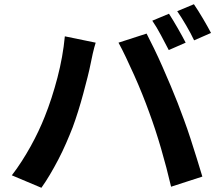

<svg xmlns="http://www.w3.org/2000/svg" viewBox="-20 -863 1040 909"><path d="M780 -798Q789 -784 800 -766Q811 -748 821.5 -729.5Q832 -711 842 -693Q852 -675 859 -661L779 -626Q763 -657 742 -696.5Q721 -736 701 -765ZM898 -843Q908 -829 919 -811Q930 -793 941.5 -774Q953 -755 962.5 -737.5Q972 -720 979 -707L899 -672Q884 -704 861.5 -742.5Q839 -781 819 -810ZM192 -311Q226 -396 252 -495.5Q278 -595 287 -691L433 -661Q426 -639 419 -608.5Q412 -578 409 -561Q404 -535 394.5 -497.5Q385 -460 374 -419Q363 -378 350 -336.5Q337 -295 324 -260Q310 -224 293 -185Q276 -146 256.5 -108.5Q237 -71 216.5 -36.5Q196 -2 176 26L36 -33Q60 -64 82.5 -99Q105 -134 125 -170Q145 -206 162 -242Q179 -278 192 -311ZM686 -332Q672 -371 653.5 -417Q635 -463 615 -507.5Q595 -552 576 -592Q557 -632 541 -661L674 -704Q689 -675 709 -634Q729 -593 749 -547.5Q769 -502 788 -457Q807 -412 821 -376Q834 -342 850.5 -297.5Q867 -253 882.5 -205Q898 -157 912.5 -110.5Q927 -64 938 -27L790 21Q769 -69 742.5 -160Q716 -251 686 -332Z"/></svg>

Font: SpoqaHanSansJP-Bold
Style: Regular
Weight: 700
Designer: [Source Han Sans]
Ryoko NISHIZUKA  (kana & ideographs); Paul D. Hunt (Latin, Greek & Cyrillic); Wenlong ZHANG  (bopomofo
Foundry: Spoqa (http://bi.spoqa.com)
Version: Version 1.002.20150607